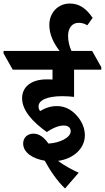

<svg xmlns="http://www.w3.org/2000/svg" viewBox="-84 -914 593 1086"><path d="M284 152 361 63C327 48 279 22 244 -4C329 -15 396 -72 396 -149C396 -187 381 -222 358 -251C330 -287 289 -314 239 -314C205 -314 175 -305 143 -286C137 -293 134 -301 134 -312C134 -348 184 -370 269 -370C292 -370 318 -368 335 -366V-520H489V-534L437 -626H320C309 -650 301 -681 301 -710C301 -754 322 -785 362 -785C381 -785 396 -779 410 -771L440 -813C403 -867 364 -894 311 -894C245 -894 195 -843 195 -773C195 -719 219 -670 253 -626H-64V-612L-12 -520H213V-464C201 -465 190 -465 179 -465C96 -465 41 -425 41 -358C41 -289 102 -223 181 -167C217 -192 250 -204 277 -204C302 -204 316 -191 316 -172C316 -135 252 -105 190 -102C165 -137 139 -158 105 -158C73 -158 47 -137 47 -102C47 -51 102 -16 169 -5C199 50 239 110 284 152Z"/></svg>

Font: Noto Serif Devanagari Condensed ExtraBold
Style: Regular
Weight: 800
Width: 3
Designer: Universal Thirst, Indian Type Foundry and the Monotype Design Team
Foundry: Monotype Imaging Inc.
Version: Version 2.004